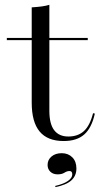

<svg xmlns="http://www.w3.org/2000/svg" viewBox="-20 -569 410 790"><path d="M241.9 11.3Q175.8 11.3 143.1 -27.8Q110.5 -66.9 110.5 -146.8V-206.5H183.1V-112.9Q183.1 -59.7 202.8 -33.5Q222.6 -7.3 261.3 -7.3Q300.8 -7.3 325.4 -29.8Q350 -52.4 362.9 -103.2L370.2 -101.6Q357.3 -42.7 326.6 -15.7Q296 11.3 241.9 11.3ZM110.5 -206.5V-538.7Q135.5 -540.3 152.8 -542.7Q170.2 -545.2 183.1 -549.2V-206.5ZM8.1 -404V-412.9H341.1V-404ZM208.1 200.8 207.3 196Q241.9 187.9 259.7 175.4Q277.4 162.9 277.4 148.4Q277.4 134.7 266.1 134.7Q255.6 134.7 245.2 141.5Q234.7 148.4 216.9 148.4Q198.4 148.4 187.1 137.5Q175.8 126.6 175.8 109.7Q175.8 88.7 191.9 75Q208.1 61.3 233.9 61.3Q260.5 61.3 277.4 78.2Q294.4 95.2 294.4 124.2Q294.4 154 273.8 173Q253.2 191.9 208.1 200.8Z"/></svg>

Font: Playfair 144pt SemiExpanded Light
Style: Regular
Weight: 300
Width: 6
Designer: Claus Eggers Sørensen
Foundry: Claus Eggers Sørensen
Version: Version 2.203